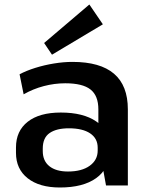

<svg xmlns="http://www.w3.org/2000/svg" viewBox="-20 -824 656 853"><path d="M417 -188V-338Q417 -399 382 -426.5Q347 -454 270 -454Q222 -454 174.5 -441.5Q127 -429 85 -405L67 -494Q97 -510 137 -522.5Q177 -535 220 -542Q263 -549 302 -549Q425 -549 486.5 -496.5Q548 -444 548 -338V0H451ZM246 9Q155 9 103 -32Q51 -73 51 -145V-169Q51 -242 103 -283Q155 -324 250 -324Q350 -324 407.5 -284.5Q465 -245 465 -173V-148Q465 -74 407 -32.5Q349 9 246 9ZM282 -62Q343 -62 378.5 -87.5Q414 -113 414 -155V-168Q414 -209 380.5 -231.5Q347 -254 286 -254Q231 -254 200.5 -233Q170 -212 170 -164V-153Q170 -109 199.5 -85.5Q229 -62 282 -62ZM437 -716 211 -581 176 -633 377 -804Z"/></svg>

Font: Pathway Extreme 12pt SemiBold
Style: Regular
Weight: 600
Version: Version 1.001;gftools[0.9.26]